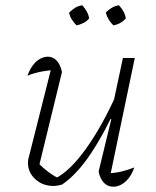

<svg xmlns="http://www.w3.org/2000/svg" viewBox="-20 -702 590 728"><path d="M215 -429 126 -64 123 -86Q143 -65 165.5 -48.5Q188 -32 207 -24L189 -25Q245 -53 306 -138Q367 -223 423 -348L435 -326Q407 -264 379.5 -212.5Q352 -161 325 -120.5Q298 -80 270.5 -50.5Q243 -21 215 -2Q197 3 182 3Q142 3 114 -22.5Q86 -48 86 -85Q86 -98 90 -109L178 -458L196 -437Q166 -436 137 -430.5Q108 -425 84 -415Q92 -437 104 -453.5Q116 -470 131 -478.5Q146 -487 162 -487Q181 -487 195 -472Q209 -457 215 -429ZM354 -52 402 -250 397 -252 446 -482H491L395 -22L384 -45Q412 -45 438 -51Q464 -57 489 -67Q482 -45 469.5 -28.5Q457 -12 441.5 -3Q426 6 410 6Q388 6 373.5 -9.5Q359 -25 354 -52ZM292 -682Q302 -671 309 -658.5Q316 -646 318 -632Q310 -622 296.5 -615Q283 -608 270 -606Q259 -617 251.5 -629.5Q244 -642 242 -654Q253 -665 265 -672.5Q277 -680 292 -682ZM431 -682Q442 -670 448.5 -658Q455 -646 457 -632Q447 -621 435 -614.5Q423 -608 410 -606Q400 -615 392.5 -627.5Q385 -640 381 -654Q391 -665 404 -672.5Q417 -680 431 -682Z"/></svg>

Font: Piazzolla Thin Thin
Style: Italic
Weight: 250
Italic angle: -11.3°
Version: Version 2.005